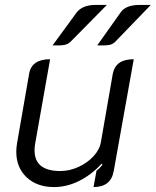

<svg xmlns="http://www.w3.org/2000/svg" viewBox="-20 -749 631 778"><path d="M441 -57Q430 9 359 9L371 -57Q382 -65 395 -81L392 -86Q351 -41 301 -16Q251 9 199 9Q130 9 88 -30.5Q46 -70 46 -134Q46 -150 49 -168L98 -450Q108 -509 183 -509L123 -170Q120 -154 120 -140Q120 -56 224 -56Q262 -56 298 -72.5Q334 -89 359 -116Q384 -143 389 -174L437 -450Q443 -480 464 -494.5Q485 -509 522 -509ZM291 -699Q315 -729 367 -729H413L270 -584Q258 -571 243.5 -567.5Q229 -564 193 -565ZM469 -699Q490 -729 545 -729H591L451 -584Q440 -571 425.5 -567.5Q411 -564 374 -565Z"/></svg>

Font: K2D Light
Style: Italic
Weight: 300
Italic angle: -10°
Designer: Katatrad Aksorn Co.,Ltd.
Foundry: Cadson Demak Co.,Ltd.
Version: Version 1.000; ttfautohint (v1.6)